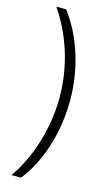

<svg xmlns="http://www.w3.org/2000/svg" viewBox="-133 -762 536 964"><g transform="rotate(15 135.0 -279.5)"><path d="M222 -280C222 -446 170 -604 84 -717H33C115 -598 167 -445 167 -280C167 -122 116 44 34 158H84C171 50 222 -115 222 -280Z"/></g></svg>

Font: Noto Sans Display Condensed Light
Style: Regular
Weight: 300
Width: 3
Designer: Monotype Design Team
Foundry: Monotype Imaging Inc.
Version: Version 1.900